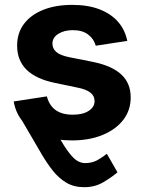

<svg xmlns="http://www.w3.org/2000/svg" viewBox="-20 -570 596 794"><path d="M148.4 -140.1Q190.4 -60.1 218.5 -11.5Q246.6 37.1 266.1 62.3Q285.6 87.4 301 95.9Q316.4 104.5 332 104.5Q361.3 104.5 383.5 91.8Q405.8 79.1 421.9 65.9L465.8 142.6Q441.9 163.1 407.2 183.6Q372.6 204.1 328.1 204.1Q285.2 204.1 253.7 185.1Q222.2 166 198.2 135.5Q174.3 105 153.8 70.3L55.7 -97.7ZM277.8 10.7Q211.9 10.7 160.9 -8.3Q109.9 -27.3 77.6 -63.5Q45.4 -99.6 36.6 -150.4L173.8 -171.4Q183.6 -133.8 210.2 -114.7Q236.8 -95.7 281.2 -95.7Q322.8 -95.7 346.9 -111.6Q371.1 -127.4 371.1 -151.9Q371.1 -173.3 353.8 -187Q336.4 -200.7 301.3 -207.5L207.5 -227.1Q128.9 -243.2 89.8 -281.7Q50.8 -320.3 50.8 -381.3Q50.8 -433.6 79.1 -471.2Q107.4 -508.8 158.7 -529.3Q210 -549.8 278.8 -549.8Q343.8 -549.8 391.4 -531.5Q439 -513.2 468 -480Q497.1 -446.8 506.3 -400.9L376 -380.9Q368.2 -409.2 344.5 -427.2Q320.8 -445.3 281.2 -445.3Q245.1 -445.3 220.9 -429.9Q196.8 -414.6 196.8 -389.6Q196.8 -369.1 212.6 -355.2Q228.5 -341.3 266.1 -333.5L364.3 -314Q443.4 -297.9 481.9 -261.7Q520.5 -225.6 520.5 -167Q520.5 -113.8 489.3 -73.7Q458 -33.7 403.3 -11.5Q348.6 10.7 277.8 10.7Z"/></svg>

Font: Inter 16pt
Style: Bold
Weight: 700
Version: Version 4.001;git-66647c0bb